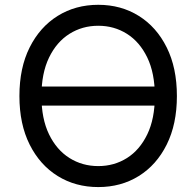

<svg xmlns="http://www.w3.org/2000/svg" viewBox="-20 -757 805 787"><path d="M630.9 -402.3V-324.2H130.9V-402.3ZM382.8 9.8Q289.6 9.8 216.6 -35.4Q143.6 -80.6 101.6 -164.3Q59.6 -248 59.6 -363.3Q59.6 -479 101.6 -562.7Q143.6 -646.5 216.6 -691.9Q289.6 -737.3 382.8 -737.3Q476.1 -737.3 548.8 -691.9Q621.6 -646.5 663.3 -562.7Q705.1 -479 705.1 -363.3Q705.1 -248 663.3 -164.3Q621.6 -80.6 548.8 -35.4Q476.1 9.8 382.8 9.8ZM382.8 -76.2Q447.8 -76.2 500.2 -109.1Q552.7 -142.1 583.7 -206.3Q614.7 -270.5 614.7 -363.3Q614.7 -457 583.7 -521.2Q552.7 -585.4 500.2 -618.4Q447.8 -651.4 382.8 -651.4Q317.4 -651.4 264.6 -618.2Q211.9 -585 180.9 -520.8Q149.9 -456.5 149.9 -363.3Q149.9 -270.5 180.9 -206.5Q211.9 -142.6 264.6 -109.4Q317.4 -76.2 382.8 -76.2Z"/></svg>

Font: Atlassian Sans
Style: Regular
Weight: 400
Designer: Rasmus Andersson
Foundry: Modifications by Atlassian Pty Ltd, manufactured by rsms
Version: Version 4.001;git-9221beed3